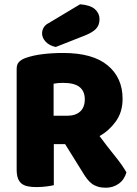

<svg xmlns="http://www.w3.org/2000/svg" viewBox="-20 -871 642 899"><path d="M232 -196V-4Q221 -1 197.5 2Q174 5 151 5Q128 5 110.5 1.5Q93 -2 81.5 -11Q70 -20 64 -36Q58 -52 58 -78V-549Q58 -570 69.5 -581.5Q81 -593 101 -600Q135 -612 180 -617.5Q225 -623 276 -623Q414 -623 484 -565Q554 -507 554 -408Q554 -346 522 -302Q490 -258 446 -234Q482 -185 517 -142Q552 -99 572 -64Q562 -29 535.5 -10.5Q509 8 476 8Q454 8 438 3Q422 -2 410 -11Q398 -20 388 -33Q378 -46 369 -61L285 -196ZM355 -851Q404 -847 425 -827.5Q446 -808 446 -782Q446 -753 429.5 -736Q413 -719 378 -705L241 -651Q212 -657 194.5 -675Q177 -693 177 -715Q177 -729 184.5 -742Q192 -755 208 -763ZM295 -329Q333 -329 355 -348.5Q377 -368 377 -406Q377 -444 352.5 -463.5Q328 -483 275 -483Q260 -483 251 -482Q242 -481 231 -479V-329Z"/></svg>

Font: Baloo Tamma
Style: Regular
Weight: 400
Designer: Divya Kowshik and Ek Type
Foundry: Ek Type
Version: Version 1.007;PS 1.000;hotconv 1.0.88;makeotf.lib2.5.647800